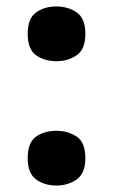

<svg xmlns="http://www.w3.org/2000/svg" viewBox="-20 -567 351 596"><path d="M155 -377Q118 -377 92 -395.5Q66 -414 66 -462Q66 -510 92 -528.5Q118 -547 155 -547Q191 -547 218 -528.5Q245 -510 245 -462Q245 -414 218 -395.5Q191 -377 155 -377ZM155 9Q118 9 92 -10Q66 -29 66 -76Q66 -125 92 -143Q118 -161 155 -161Q191 -161 218 -143Q245 -125 245 -76Q245 -29 218 -10Q191 9 155 9Z"/></svg>

Font: Noto Serif Thai ExtraBold
Style: Regular
Weight: 800
Version: Version 2.001